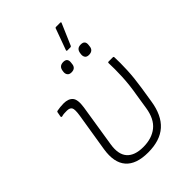

<svg xmlns="http://www.w3.org/2000/svg" viewBox="-239 -913 1027 1027"><g transform="rotate(-45 274.0 -400.0)"><path d="M258 12Q168 12 128.5 -33.5Q89 -79 103 -168L138 -385Q145 -429 137.5 -441.5Q130 -454 108 -454Q99 -454 88.5 -453.5Q78 -453 69 -450Q62 -449 62 -456L67 -483Q67 -486 69 -487Q71 -488 73 -489Q83 -491 96.5 -492.5Q110 -494 123 -494Q159 -494 176 -474.5Q193 -455 185 -402L147 -162Q136 -94 165.5 -60.5Q195 -27 260 -27Q325 -27 366 -60Q407 -93 418 -164L431 -247Q443 -315 445.5 -374Q448 -433 446 -476Q446 -482 452 -482H484Q490 -482 490 -476Q492 -435 489.5 -379Q487 -323 477 -259L463 -170Q449 -78 398.5 -33Q348 12 258 12ZM338 -680Q331 -680 334 -688L377 -806Q378 -812 385 -812H416Q419 -812 420.5 -810Q422 -808 420 -805L369 -686Q367 -680 360 -680ZM271 -581Q255 -581 248 -590Q241 -599 242 -612L243 -620Q245 -636 254 -644Q263 -652 279 -652Q295 -652 301.5 -643.5Q308 -635 306 -620L305 -612Q304 -597 295.5 -589Q287 -581 271 -581ZM403 -581Q387 -581 380.5 -590Q374 -599 375 -612L376 -620Q378 -636 386.5 -644Q395 -652 411 -652Q428 -652 434.5 -643.5Q441 -635 439 -620L438 -612Q437 -597 428 -589Q419 -581 403 -581Z"/></g></svg>

Font: Sofia Sans ExtraLight
Style: Italic
Weight: 250
Italic angle: -9°
Version: Version 4.100-B